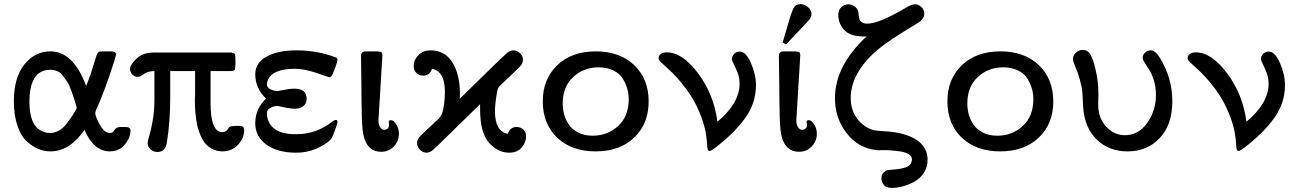

<svg xmlns="http://www.w3.org/2000/svg" viewBox="-20 -726 6272 927"><path d="M46.9 -237.8Q46.9 -350.6 97.4 -414.3Q147.9 -478 223.1 -478Q334 -478 396 -311Q408.2 -340.8 417.5 -368.4Q426.8 -396 431.4 -411.4Q436 -426.8 440.4 -440.9Q444.8 -455.1 447 -460.9Q449.2 -466.8 453.1 -471.4Q457 -476.1 461.4 -477.1Q465.8 -478 474.1 -478H517.1Q540 -478 540 -463.9Q540 -451.7 506.6 -355.2Q473.1 -258.8 448.2 -205.1Q440.4 -189 439.9 -180.2Q439.9 -164.1 461.9 -124Q483.9 -84 509.8 -84Q524.9 -84 533 -98.4Q541 -112.8 562 -112.8H586.9Q609.9 -112.8 609.9 -95.2Q609.9 -61 582.5 -28.1Q555.2 4.9 509.8 4.9Q433.6 4.9 388.2 -98.1H387.2Q316.4 4.9 223.1 4.9Q193.4 4.9 165.3 -6.6Q137.2 -18.1 109.1 -43.5Q81.1 -68.8 64 -119.4Q46.9 -169.9 46.9 -237.8ZM122.1 -235.8Q122.1 -137.7 164.1 -104Q189 -84 221.2 -84Q244.1 -84 265.1 -95.9Q286.1 -107.9 304 -131.8Q321.8 -155.8 330.3 -168.9Q338.9 -182.1 351.1 -205.1Q341.3 -238.3 337.6 -250.2Q334 -262.2 323.5 -290.5Q313 -318.8 304.9 -330.8Q296.9 -342.8 284.4 -359.4Q272 -376 256.6 -382.6Q241.2 -389.2 222.2 -389.2Q163.1 -389.2 138.2 -333Q122.1 -295.9 122.1 -235.8Z M607.9 -393.1Q607.9 -413.1 638.9 -442.6Q669.9 -472.2 719.7 -472.2H1094.7Q1109.9 -471.2 1113.3 -465.6Q1116.7 -460 1116.7 -439.9V-418Q1116.7 -395 1113.3 -389.4Q1109.9 -383.8 1094.7 -382.8H996.6V-228Q996.6 -87.9 1053.7 -87.9Q1063.5 -87.9 1070.6 -93Q1077.6 -98.1 1082.3 -105.5Q1086.9 -112.8 1088.9 -113.8Q1095.7 -117.7 1121.6 -118.2H1135.7Q1148.9 -118.2 1153.8 -113.5Q1158.7 -108.9 1158.7 -96.2Q1158.7 -59.1 1129.2 -27.1Q1099.6 4.9 1053.7 4.9Q1024.9 4.9 1001.7 -8.5Q978.5 -22 966.1 -39.6Q953.6 -57.1 944.1 -82.5Q934.6 -107.9 931.6 -122.6Q928.7 -137.2 926.8 -152.8Q920.9 -189.9 920.9 -248Q920.9 -252 921.4 -258.1Q921.9 -264.2 921.9 -268.1V-382.8H801.8V-256.8Q801.8 -135.7 785.6 -38.1Q778.8 7.8 739.7 7.8Q721.7 7.8 707.3 -4.6Q692.9 -17.1 692.9 -36.1Q692.9 -44.9 700.7 -70.1Q708.5 -95.2 717 -142.1Q725.6 -189 725.6 -251V-382.8Q693.4 -382.8 675.5 -368.9Q657.7 -355 644.5 -355Q629.4 -355 618.7 -366.5Q607.9 -377.9 607.9 -393.1Z M1212.4 -130.9Q1212.4 -200.7 1264.6 -250Q1212.9 -298.8 1212.4 -367.2Q1212.4 -422.4 1266.8 -452.6Q1321.3 -482.9 1411.6 -482.9Q1508.8 -482.9 1594.7 -451.2Q1609.9 -447.3 1609.4 -437Q1609.4 -433.1 1606 -422.1Q1602.5 -411.1 1598.6 -400.1Q1594.7 -389.2 1590.3 -378.9L1586.4 -369.1Q1579.6 -353 1569.3 -353Q1567.4 -353 1508.5 -373.5Q1449.7 -394 1404.3 -394Q1293.5 -394 1272.5 -336.9Q1268.6 -328.1 1268.6 -318.8Q1268.6 -302.7 1287.1 -294.4Q1305.7 -286.1 1319.3 -286.1Q1321.3 -286.1 1334.5 -289.1Q1347.7 -292 1366.7 -294.9Q1385.7 -297.9 1400.4 -297.9Q1460.4 -297.9 1460.4 -250Q1460.4 -240.2 1457.5 -230.7Q1454.6 -221.2 1441.2 -211.2Q1427.7 -201.2 1404.5 -201.2Q1381.3 -201.2 1350.6 -208L1319.3 -214.8Q1314.5 -214.8 1304.4 -212.9Q1294.4 -210.9 1281.5 -202.4Q1268.6 -193.8 1268.6 -180.2Q1268.6 -138.2 1298.3 -109.9Q1331.5 -77.6 1410.6 -78.1Q1507.8 -78.1 1584.5 -139.2Q1595.7 -147 1601.6 -147Q1609.4 -147 1609.4 -136.2Q1609.4 -130.4 1597.4 -98.1Q1585.4 -65.9 1582.5 -61Q1569.3 -38.1 1519 -13.4Q1468.8 11.2 1409.7 11.2Q1319.8 11.2 1266.1 -27.8Q1212.4 -66.9 1212.4 -130.9Z M1723.1 -450.2V-456.1Q1723.1 -478 1746.1 -478Q1746.1 -478 1788.1 -478Q1812 -478 1819.1 -475.1Q1826.2 -472.2 1826.2 -459Q1826.2 -457 1825.7 -451.4Q1825.2 -445.8 1825.2 -441.9L1808.1 -160.2Q1808.1 -158.2 1807.6 -153.1Q1807.1 -147.9 1807.1 -145Q1807.1 -124 1815.7 -111.6Q1824.2 -99.1 1835.9 -99.1Q1842.8 -99.1 1850.6 -104.5Q1858.4 -109.9 1858.4 -122.1Q1858.4 -125 1857.7 -129.9Q1856.9 -134.8 1856.9 -137.2Q1856.9 -146 1867.2 -146Q1880.4 -146 1893.3 -125.5Q1906.2 -105 1906.2 -80.1Q1906.2 -44.9 1881.6 -19Q1856.9 6.8 1820.3 6.8Q1758.3 6.8 1738.3 -60.1Q1733.4 -76.2 1730.7 -99.1Q1728 -122.1 1727.1 -160.2Q1726.1 -198.2 1725.6 -233.6Q1725.1 -269 1724.6 -333.7Q1724.1 -398.4 1723.1 -450.2Z M1977.5 -407.2Q1977.5 -437 2000.2 -460Q2022.9 -482.9 2058.6 -482.9Q2128.4 -482.9 2164.6 -424.1Q2200.7 -365.2 2200.7 -273.9Q2200.7 -270 2200.2 -262Q2199.7 -253.9 2199.7 -249Q2261.7 -309.1 2340.8 -387.2Q2414.1 -459 2429 -470.9Q2443.8 -482.9 2458 -482.9Q2476.1 -482.9 2490.5 -469.5Q2504.9 -456.1 2504.9 -437Q2504.9 -419.9 2490.7 -405Q2476.6 -390.1 2401.9 -319.8Q2385.7 -305.7 2381.8 -292Q2380.9 -288.1 2379.9 -282.2Q2370.1 -226.1 2369.6 -189.9Q2369.6 -91.8 2431.6 -80.1Q2442.9 -113.3 2474.6 -112.8Q2492.7 -112.8 2506.3 -100.8Q2520 -88.9 2520 -66.9Q2520 -39.1 2498.8 -13.9Q2477.5 11.2 2438 11.2Q2383.8 11.2 2340.8 -36.9Q2297.9 -85 2297.9 -200.2V-223.1Q2241.7 -168 2166 -94.2Q2085.9 -15.1 2070.3 -2Q2054.7 11.2 2039.6 11.2Q2021.5 11.2 2007.6 -2.9Q1993.7 -17.1 1993.7 -36.1Q1993.7 -52.2 2006.8 -66.7Q2020 -81.1 2096.7 -151.9Q2097.7 -151.9 2099.6 -153.8Q2101.6 -155.8 2107.2 -164.3Q2112.8 -172.9 2116.7 -185.5Q2120.6 -198.2 2124.3 -224.1Q2127.9 -250 2127.9 -284.2Q2127.9 -381.3 2065.9 -394Q2054.7 -360.8 2022 -360.8Q2003.9 -360.8 1990.7 -373.5Q1977.5 -386.2 1977.5 -407.2Z M2600.6 -236.8Q2600.6 -343.8 2670.2 -410.9Q2739.7 -478 2856.9 -478Q2972.2 -478 3042 -411.6Q3111.8 -345.2 3111.8 -235.8Q3111.8 -128.9 3042.2 -62Q2972.7 4.9 2855.5 4.9Q2739.3 4.9 2669.9 -61.5Q2600.6 -127.9 2600.6 -236.8ZM2696.8 -226.1Q2696.8 -201.2 2703.1 -176Q2709.5 -150.9 2725.1 -126.5Q2740.7 -102.1 2770.8 -86.4Q2800.8 -70.8 2841.8 -70.8Q2913.6 -70.8 2964.6 -117.9Q3015.6 -165 3015.6 -247.1Q3015.6 -272 3008.8 -296.9Q3002 -321.8 2986.8 -346.4Q2971.7 -371.1 2941.2 -386Q2910.6 -400.9 2869.6 -400.9Q2797.9 -400.9 2747.3 -354Q2696.8 -307.1 2696.8 -226.1Z M3159.7 -445.8Q3159.7 -458 3170.7 -465.6Q3181.6 -473.1 3199.7 -473.1Q3274.9 -473.1 3350.8 -371.6Q3426.8 -270 3443.8 -138.2Q3550.8 -228 3550.8 -321.8Q3550.8 -359.9 3532.2 -396.5Q3513.7 -433.1 3513.7 -440.9Q3513.7 -455.1 3524.7 -466.1Q3535.6 -477.1 3551.8 -477.1Q3581.5 -477.1 3605.7 -421.6Q3629.9 -366.2 3629.9 -314.9Q3629.9 -229 3578.9 -157.5Q3527.8 -85.9 3436.5 -15.1Q3412.6 2.9 3406.7 2.9Q3401.9 2.9 3398.9 -0.5Q3396 -3.9 3395.3 -12Q3394.5 -20 3394 -29.5Q3393.6 -39.1 3391.6 -56.2Q3389.6 -73.2 3386.7 -89.8Q3377 -136.7 3357.4 -182.9Q3337.9 -229 3316.4 -262.5Q3294.9 -295.9 3268.8 -327.4Q3242.7 -358.9 3224.1 -376.5Q3205.6 -394 3188.2 -409.9Q3170.9 -425.8 3169.9 -426.8Q3159.7 -437 3159.7 -445.8Z M3740.7 -450.2V-456.1Q3740.7 -478 3763.7 -478H3805.7Q3829.6 -478 3836.7 -475.1Q3843.8 -472.2 3843.8 -459Q3843.8 -457 3843.3 -451.4Q3842.8 -445.8 3842.8 -441.9L3825.7 -160.2Q3825.7 -158.2 3825.2 -153.1Q3824.7 -147.9 3824.7 -145Q3824.7 -124 3833.3 -111.6Q3841.8 -99.1 3853.5 -99.1Q3860.4 -99.1 3868.2 -104.5Q3876 -109.9 3876 -122.1Q3876 -125 3875.2 -129.9Q3874.5 -134.8 3874.5 -137.2Q3874.5 -146 3884.8 -146Q3897.9 -146 3910.9 -125.5Q3923.8 -105 3923.8 -80.1Q3923.8 -44.9 3899.2 -19Q3874.5 6.8 3837.9 6.8Q3775.9 6.8 3755.9 -60.1Q3751 -76.2 3748.3 -99.1Q3745.6 -122.1 3744.6 -160.2Q3743.7 -198.2 3743.2 -233.6Q3742.7 -269 3742.2 -333.7Q3741.7 -398.4 3740.7 -450.2ZM3758.8 -521Q3766.6 -546.9 3778.8 -588.9Q3800.8 -667 3811.3 -686.5Q3821.8 -706.1 3845.7 -706.1Q3864.7 -706.1 3881.3 -691.4Q3897.9 -676.8 3897.9 -658.2Q3897.9 -645 3888.9 -633.1Q3879.9 -621.1 3823.7 -563Q3794.9 -532.2 3775.9 -512.2H3774.9Z M4011.2 -252Q4011.2 -407.7 4163.6 -549.8H4152.3Q4084.5 -549.8 4055.9 -581.3Q4027.3 -612.8 4027.3 -653.8Q4027.3 -676.8 4041.3 -690.9Q4055.2 -705.1 4077.1 -705.1Q4090.3 -705.1 4104.2 -696.5Q4118.2 -688 4123.5 -669.9Q4124.5 -666 4126 -653.6Q4127.4 -641.1 4129.4 -633.5Q4131.3 -626 4140.9 -618.9Q4150.4 -611.8 4167.5 -611.8Q4225.6 -611.8 4361.3 -692.9Q4383.3 -705.1 4397.5 -705.1Q4414.6 -705.1 4428.5 -692.1Q4442.4 -679.2 4442.4 -659.2Q4442.4 -632.3 4406.2 -611.8Q4271.5 -531.7 4215.3 -483.9Q4087.4 -374 4087.4 -252Q4087.4 -194.8 4118.4 -153.3Q4149.4 -111.8 4197.3 -98.1Q4212.4 -94.2 4254.4 -92Q4296.4 -89.8 4331.5 -81.1Q4458.5 -48.8 4458.5 45.9Q4458.5 81.1 4440.4 108.6Q4422.4 136.2 4394.8 151.1Q4367.2 166 4338.9 173.6Q4310.5 181.2 4285.2 181.2Q4258.3 181.2 4246.8 166.5Q4235.4 151.9 4235.4 136.2Q4235.4 111.3 4257.3 98.1Q4264.2 94.2 4294.2 92.5Q4324.2 90.8 4349.9 83Q4375.5 75.2 4381.3 55.2Q4383.3 47.4 4383.3 43.9Q4383.3 28.8 4367.4 18.8Q4351.6 8.8 4328.4 5.4Q4305.2 2 4280.3 0Q4255.4 -2 4237.3 -1Q4219.2 0 4212.4 -1Q4123.5 -10.7 4067.4 -83.3Q4011.2 -155.8 4011.2 -252Z M4554.2 -236.8Q4554.2 -343.8 4623.8 -410.9Q4693.4 -478 4810.5 -478Q4925.8 -478 4995.6 -411.6Q5065.4 -345.2 5065.4 -235.8Q5065.4 -128.9 4995.8 -62Q4926.3 4.9 4809.1 4.9Q4692.9 4.9 4623.5 -61.5Q4554.2 -127.9 4554.2 -236.8ZM4650.4 -226.1Q4650.4 -201.2 4656.7 -176Q4663.1 -150.9 4678.7 -126.5Q4694.3 -102.1 4724.4 -86.4Q4754.4 -70.8 4795.4 -70.8Q4867.2 -70.8 4918.2 -117.9Q4969.2 -165 4969.2 -247.1Q4969.2 -272 4962.4 -296.9Q4955.6 -321.8 4940.4 -346.4Q4925.3 -371.1 4894.8 -386Q4864.3 -400.9 4823.2 -400.9Q4751.5 -400.9 4700.9 -354Q4650.4 -307.1 4650.4 -226.1Z M5160.2 -439.9Q5160.2 -458 5174.3 -471.4Q5188.5 -484.9 5207 -484.9Q5231.9 -484.9 5245.1 -462.4Q5258.3 -439.9 5269 -392.1Q5283.2 -335.9 5283.2 -272.9Q5283.2 -260.7 5282.7 -244.9Q5282.2 -229 5282.2 -221.2Q5282.2 -156.2 5320.8 -114.7Q5359.4 -73.2 5411.1 -73.2Q5477.1 -73.2 5519 -132.6Q5561 -191.9 5561 -268.1Q5561 -305.2 5551 -337.6Q5541 -370.1 5529.5 -387.5Q5518.1 -404.8 5507.6 -421.4Q5497.1 -438 5497.1 -445.8Q5497.1 -461.9 5509.3 -472.4Q5521.5 -482.9 5535.2 -482.9Q5558.1 -482.9 5580.1 -446.8Q5640.1 -349.6 5640.1 -236.8Q5640.1 -124 5579.6 -59.6Q5519 4.9 5424.3 4.9Q5334.5 4.9 5275.4 -52Q5216.3 -108.9 5209.5 -210Q5209.5 -211.9 5207.8 -244.9Q5206.1 -277.8 5204.1 -293.9Q5202.1 -310.1 5193.1 -343.5Q5184.1 -377 5169.4 -410.2Q5160.2 -431.2 5160.2 -439.9Z M5713.9 -445.8Q5713.9 -458 5724.9 -465.6Q5735.8 -473.1 5753.9 -473.1Q5829.1 -473.1 5905 -371.6Q5981 -270 5998 -138.2Q6105 -228 6105 -321.8Q6105 -359.9 6086.4 -396.5Q6067.9 -433.1 6067.9 -440.9Q6067.9 -455.1 6078.9 -466.1Q6089.8 -477.1 6106 -477.1Q6135.7 -477.1 6159.9 -421.6Q6184.1 -366.2 6184.1 -314.9Q6184.1 -229 6133.1 -157.5Q6082 -85.9 5990.7 -15.1Q5966.8 2.9 5960.9 2.9Q5956.1 2.9 5953.1 -0.5Q5950.2 -3.9 5949.5 -12Q5948.7 -20 5948.2 -29.5Q5947.8 -39.1 5945.8 -56.2Q5943.8 -73.2 5940.9 -89.8Q5931.2 -136.7 5911.6 -182.9Q5892.1 -229 5870.6 -262.5Q5849.1 -295.9 5823 -327.4Q5796.9 -358.9 5778.3 -376.5Q5759.8 -394 5742.4 -409.9Q5725.1 -425.8 5724.1 -426.8Q5713.9 -437 5713.9 -445.8Z"/></svg>

Font: CMU Concrete
Style: Bold
Weight: 700
Version: Version 0.7.0